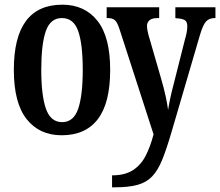

<svg xmlns="http://www.w3.org/2000/svg" viewBox="-20 -567 939 819"><path d="M243 10Q148 10 93.5 -59Q39 -128 39 -269Q39 -547 246 -547Q341 -547 395.5 -478.5Q450 -410 450 -269Q450 -128 397.5 -59Q345 10 243 10ZM245 -46Q294 -46 313.5 -103Q333 -160 333 -269Q333 -379 313.5 -434.5Q294 -490 244 -490Q195 -490 175.5 -434.5Q156 -379 156 -269Q156 -160 176 -103Q196 -46 245 -46ZM458 181Q512 181 546 159.5Q580 138 600.5 99Q621 60 635 6L491 -439Q481 -471 470.5 -480.5Q460 -490 439 -490H435V-536H659V-490H655Q628 -490 617.5 -480.5Q607 -471 607 -457Q607 -445 610.5 -429.5Q614 -414 620 -395L666 -236Q679 -192 686.5 -157Q694 -122 697 -98Q705 -149 720 -205L769 -399Q773 -412 776 -427Q779 -442 779 -455Q779 -475 767.5 -481.5Q756 -488 732 -489L728 -490V-536H899V-490H896Q873 -490 859.5 -476Q846 -462 833 -418L712 -5Q691 67 672.5 113Q654 159 629.5 185Q605 211 567 221.5Q529 232 470 232H458Z"/></svg>

Font: Noto Serif ExtraCondensed SemiBold
Style: Regular
Weight: 600
Width: 2
Designer: Monotype Design Team
Foundry: Monotype Imaging Inc.
Version: Version 2.015; ttfautohint (v1.8.4.7-5d5b)